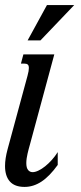

<svg xmlns="http://www.w3.org/2000/svg" viewBox="-25 -736 322 767"><path d="M85 -433.6Q87.9 -443.8 89.1 -451.4Q90.3 -459 90.3 -464.4Q90.3 -474.6 85.7 -478.3Q81.1 -481.9 72.3 -481.9H58.6L68.4 -518.6H191.9L94.2 -157.2Q92.3 -150.4 89.8 -141.4Q87.4 -132.3 85.2 -122.8Q83 -113.3 81.5 -103.3Q80.1 -93.3 80.1 -84.5Q80.1 -65.4 87.2 -56.9Q94.2 -48.3 105.5 -48.3Q115.7 -48.3 128.9 -54.7Q142.1 -61 155.5 -71.8Q168.9 -82.5 182.1 -97.2Q195.3 -111.8 205.6 -128.4V-77.1Q172.9 -31.7 140.6 -10.5Q108.4 10.7 73.2 10.7Q33.7 10.7 14.4 -11Q-4.9 -32.7 -4.9 -72.8Q-4.9 -102.1 5.4 -140.1ZM162.6 -715.8H271.5L136.7 -574.7H85.4Z"/></svg>

Font: Arian Grqi
Style: Italic
Weight: 400
Italic angle: -15°
Designer: Ruben Hakobyan (Tarumian)
Foundry: Ruben Hakobyan (Tarumian)
Version: Version 1.002